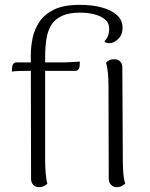

<svg xmlns="http://www.w3.org/2000/svg" viewBox="-20 -761 616 791"><path d="M141 10Q126 10 117 0.5Q108 -9 108 -25L107 -534Q107 -569 114.5 -605Q122 -641 143 -672Q164 -703 203.5 -722Q243 -741 309 -741Q359 -741 398.5 -730.5Q438 -720 461.5 -699Q485 -678 485 -646Q485 -618 467 -600.5Q449 -583 431 -583Q417 -583 410 -590Q424 -606 427 -620Q430 -634 430 -642Q430 -667 412 -681.5Q394 -696 367 -702.5Q340 -709 310 -709Q264 -709 235 -695.5Q206 -682 191 -657.5Q176 -633 171 -599Q166 -565 166 -525V-103Q166 -76 168 -49Q170 -22 175 -4Q170 1 161.5 5.5Q153 10 141 10ZM29 -466 30 -485Q31 -494 36 -499Q41 -504 48 -504H246Q250 -504 258.5 -504.5Q267 -505 277.5 -505.5Q288 -506 296.5 -506.5Q305 -507 309 -507L308 -488Q307 -479 302 -474Q297 -469 290 -469H89Q79 -469 59 -468.5Q39 -468 29 -466ZM486 -103Q486 -72 488 -47Q490 -22 496 -4Q491 0 482.5 5Q474 10 461 10Q447 10 437.5 0.5Q428 -9 428 -25L427 -405Q427 -436 424.5 -461Q422 -486 417 -503Q421 -508 429.5 -512.5Q438 -517 451 -517Q466 -517 475 -508Q484 -499 484 -482Z"/></svg>

Font: Arima Light
Style: Regular
Weight: 300
Designer: Joana Correia and Natanael Gama
Foundry: NDISCOVER
Version: Version 1.101;gftools[0.9.23]